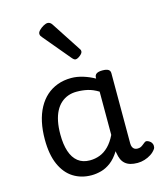

<svg xmlns="http://www.w3.org/2000/svg" viewBox="-125 -930 873 1037"><g transform="rotate(-15 312.0 -411.0)"><path d="M258 17Q201 17 157 -10.5Q113 -38 88 -94Q63 -150 63 -235Q63 -287 72.5 -331Q82 -375 101 -410Q120 -445 147 -469Q174 -493 209 -506Q244 -519 286 -519Q318 -519 352 -508.5Q386 -498 416 -481V-486Q416 -501 427 -508Q438 -515 460 -515Q482 -515 492.5 -508.5Q503 -502 503 -488V-96Q503 -83 507 -74.5Q511 -66 518 -62Q525 -58 534 -58Q544 -58 550.5 -60.5Q557 -63 563.5 -68Q570 -73 579 -80Q586 -86 595 -83.5Q604 -81 613 -73Q622 -63 623 -52Q624 -41 619 -33Q608 -17 591 -6Q574 5 554.5 11Q535 17 515 17Q492 17 475 12Q458 7 446 -3.5Q434 -14 427.5 -29Q421 -44 418 -63Q418 -64 417 -67.5Q416 -71 416 -75Q393 -38 366.5 -18Q340 2 312 9.5Q284 17 258 17ZM151 -239Q151 -184 164 -144.5Q177 -105 203.5 -84Q230 -63 270 -63Q299 -63 325.5 -73Q352 -83 375 -106Q398 -129 416 -166V-408Q385 -427 356 -433.5Q327 -440 295 -440Q269 -440 247 -432Q225 -424 207 -408Q189 -392 176.5 -368Q164 -344 157.5 -312Q151 -280 151 -239ZM336 -610Q332 -610 327.5 -613Q323 -616 317 -623L194 -770Q187 -778 184.5 -782.5Q182 -787 182 -794Q182 -803 192.5 -813.5Q203 -824 216.5 -831.5Q230 -839 240 -839Q254 -839 264 -824L371 -660Q376 -653 376.5 -650Q377 -647 377 -644Q377 -634 362 -622Q347 -610 336 -610Z"/></g></svg>

Font: Playwrite PL
Style: Regular
Weight: 400
Designer: Veronika Burian, José Scaglione
Foundry: TypeTogether
Version: Version 1.002